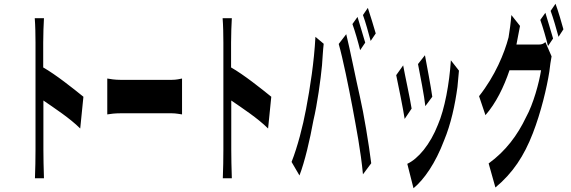

<svg xmlns="http://www.w3.org/2000/svg" viewBox="-20 -898 3040 1022"><path d="M169 -100C169 -59 168 8 166 51H214C212 6 211 -73 211 -100V-363C266 -325 352 -269 407 -214L424 -383C371 -426 277 -501 210 -539V-671C210 -719 212 -763 214 -801H165C168 -763 169 -711 169 -671Z M551 -480V-289C567 -292 593 -295 621 -295H895C918 -295 939 -290 949 -289V-480C938 -478 920 -473 895 -473H621C593 -473 566 -477 551 -480Z M1169 -100C1169 -59 1168 8 1166 51H1214C1212 6 1211 -73 1211 -100V-363C1266 -325 1352 -269 1407 -214L1424 -383C1371 -426 1277 -501 1210 -539V-671C1210 -719 1212 -763 1214 -801H1165C1168 -763 1169 -711 1169 -671Z M1883 -808 1856 -770C1870 -731 1887 -672 1897 -631L1924 -671C1913 -706 1895 -771 1883 -808ZM1532 -36 1574 36C1602 -36 1630 -156 1648 -256C1669 -344 1687 -475 1694 -550C1696 -573 1699 -633 1703 -665L1659 -702C1652 -568 1631 -433 1609 -317C1592 -226 1564 -117 1532 -36ZM1783 -664C1805 -587 1836 -434 1856 -328C1876 -219 1900 -98 1912 30L1956 -29C1943 -133 1916 -296 1896 -382C1875 -473 1843 -636 1823 -716ZM1912 -818C1926 -780 1942 -721 1953 -680L1980 -720C1970 -754 1951 -818 1938 -856Z M2242 -604 2205 -557C2216 -501 2239 -383 2244 -333L2281 -383C2275 -430 2250 -560 2242 -604ZM2089 -498C2099 -450 2126 -319 2134 -265L2171 -320C2162 -378 2136 -494 2126 -550ZM2148 -26 2181 104C2237 58 2298 -29 2344 -151C2380 -237 2402 -339 2415 -435C2417 -459 2419 -483 2423 -522L2380 -577C2372 -453 2347 -317 2311 -234C2270 -129 2206 -53 2148 -26Z M2883 -830 2856 -792C2870 -753 2887 -694 2897 -653L2924 -693C2913 -728 2895 -793 2883 -830ZM2530 -386 2564 -285C2620 -349 2662 -435 2692 -524H2860C2850 -459 2819 -344 2780 -274C2735 -179 2672 -94 2581 -28L2617 100C2710 23 2770 -69 2816 -188C2860 -301 2891 -433 2904 -516C2907 -546 2912 -576 2916 -598L2883 -674C2875 -666 2864 -661 2850 -661C2839 -661 2774 -661 2729 -661L2748 -760L2702 -818C2699 -779 2692 -727 2687 -699C2665 -615 2616 -495 2530 -386ZM2911 -840C2925 -802 2942 -743 2953 -702L2979 -742C2970 -776 2951 -840 2937 -878Z"/></svg>

Font: 寒蝉无机体 CompactMedium
Style: Regular
Weight: 500
Width: 3
Designer: ChillTanhei {Warren2060}; 
Source Han Sans {Ryoko NISHIZUKA 西塚涼子 (kana, bopomofo & ideographs); Paul D. Hunt (Latin, Gre
Foundry: ChillType&Adobe
Version: Version 1.000;Glyphs 3.1.1 (3135)